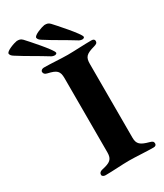

<svg xmlns="http://www.w3.org/2000/svg" viewBox="-297 -932 871 1018"><g transform="rotate(-30 138.5 -423.0)"><path d="M122 -682C130 -683 134 -686 134 -691C134 -709 34 -820 18 -837C7 -848 -1 -849 -16 -849C-32 -847 -90 -827 -87 -811C-85 -803 -81 -797 -68 -789C-17 -756 46 -722 97 -690C104 -685 113 -682 122 -682ZM291 -682C299 -683 303 -686 303 -691C303 -709 203 -820 187 -837C176 -848 168 -849 153 -849C137 -847 79 -827 82 -811C84 -803 88 -797 101 -789C152 -756 215 -722 266 -690C273 -685 282 -682 291 -682ZM36 3C82 3 140 -2 182 -2C222 -2 286 3 330 3C341 3 348 -2 348 -12C348 -24 341 -28 327 -32C275 -46 259 -59 259 -98V-550C259 -591 271 -604 325 -619C339 -623 347 -627 347 -640C347 -649 340 -654 328 -654C284 -654 221 -650 182 -650C141 -650 83 -655 38 -655C28 -655 18 -649 18 -640C18 -629 25 -622 39 -619C92 -607 105 -595 105 -551V-97C105 -55 88 -43 37 -32C23 -29 16 -22 16 -11C16 -2 26 3 36 3Z"/></g></svg>

Font: EB Garamond
Style: Bold
Weight: 700
Designer: Georg Duffner and Octavio Pardo
Foundry: Georg Duffner
Version: Version 1.000;PS 001.000;hotconv 1.0.88;makeotf.lib2.5.64775